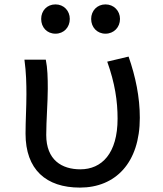

<svg xmlns="http://www.w3.org/2000/svg" viewBox="-20 -838 740 872"><path d="M167 -752C167 -714 193 -685 232 -685C270 -685 297 -714 297 -752C297 -789 270 -818 232 -818C193 -818 167 -789 167 -752ZM394 -752C394 -714 421 -685 459 -685C497 -685 525 -714 525 -752C525 -789 497 -818 459 -818C421 -818 394 -789 394 -752ZM96 -231C96 -68 189 14 343 14C504 14 615 -98 615 -303C615 -397 596 -489 564 -581L467 -558C502 -460 514 -379 514 -299C514 -141 442 -69 345 -69C261 -69 190 -111 190 -225C190 -289 197 -376 197 -434C197 -484 196 -528 188 -567H91C99 -508 100 -456 100 -410C100 -351 96 -290 96 -231Z"/></svg>

Font: Kawkab Mono Light
Style: Bold
Weight: 400
Monospace: yes
Designer: Abdullah Arif
Foundry: Abdullah Arif
Version: Version 1.000;PS 000.500;hotconv 1.0.88;makeotf.lib2.5.64775